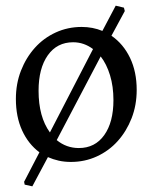

<svg xmlns="http://www.w3.org/2000/svg" viewBox="-20 -559 538 677"><path d="M119 -22Q80 -51 58 -99Q36 -147 36 -210Q36 -264 54 -310Q72 -356 103 -390.5Q134 -425 176.5 -444.5Q219 -464 268 -464Q307 -464 341 -450L388 -539L417 -532L420 -520L373 -433Q415 -404 438.5 -355Q462 -306 462 -242Q462 -188 444 -142Q426 -96 395 -61.5Q364 -27 321.5 -7.5Q279 12 230 12Q207 12 187 7.5Q167 3 149 -5L94 98L67 92L65 82ZM258 -37Q315 -37 347.5 -82.5Q380 -128 380 -206Q380 -254 368 -293.5Q356 -333 335 -360L180 -65Q214 -37 258 -37ZM116 -239Q116 -147 156 -92L308 -386Q276 -410 238 -410Q181 -410 148.5 -364Q116 -318 116 -239Z"/></svg>

Font: Alegreya
Style: Regular
Weight: 400
Designer: Juan Pablo del Peral
Foundry: Juan Pablo del Peral
Version: Version 1.003